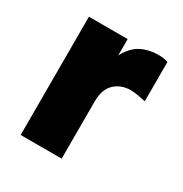

<svg xmlns="http://www.w3.org/2000/svg" viewBox="-120 -568 629 661"><g transform="rotate(30 194.0 -238.0)"><path d="M51 0V-470H205V-405Q226 -445 256.5 -460.5Q287 -476 323 -476Q336 -476 346 -474.5Q356 -473 363 -470V-314Q348 -317 332.5 -320Q317 -323 302 -323Q265 -323 239.5 -299.5Q214 -276 214 -227V0Z"/></g></svg>

Font: Gantari ExtraBold
Style: Regular
Weight: 800
Version: Version 1.000